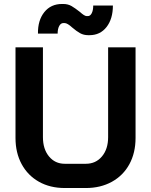

<svg xmlns="http://www.w3.org/2000/svg" viewBox="-20 -938 760 966"><path d="M58 -244V-700H196V-248Q196 -188 226.5 -151Q257 -114 306 -114H412Q462 -114 493 -151Q524 -188 524 -248V-700H662V-244Q662 -169 631 -112Q600 -55 543 -23.5Q486 8 412 8H306Q232 8 176 -23.5Q120 -55 89 -112Q58 -169 58 -244ZM344 -799Q319 -822 305 -822H299Q286 -822 278 -807.5Q270 -793 270 -769H171Q170 -836 203 -877Q236 -918 292 -918H298Q322 -918 340 -907.5Q358 -897 382 -878Q405 -857 416 -857H422Q434 -857 441.5 -871.5Q449 -886 449 -910H548Q548 -843 516 -802Q484 -761 430 -761H424Q401 -761 383 -771Q365 -781 344 -799Z"/></svg>

Font: Stavian Bold
Style: Bold
Weight: 700
Version: Version 1.000; ttfautohint (v1.6)